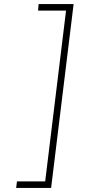

<svg xmlns="http://www.w3.org/2000/svg" viewBox="-20 -769 429 939"><path d="M169 -749H340L230 150H59L63 118H201L303 -717H166Z"/></svg>

Font: Josefin Sans ExtraLight
Style: Italic
Weight: 250
Italic angle: -7°
Designer: Santiago Orozco
Foundry: Typemade
Version: Version 2.000